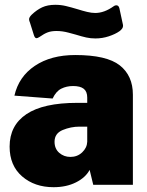

<svg xmlns="http://www.w3.org/2000/svg" viewBox="-20 -769 613 799"><path d="M20 -159Q20 -247 90 -294Q160 -341 302 -341H343V-363Q343 -388 328.5 -399.5Q314 -411 284 -411Q257 -411 235 -400Q213 -389 199 -359L40 -371Q58 -450 125 -495Q192 -540 293 -540Q424 -540 478.5 -497Q533 -454 533 -375V0H368L353 -62Q336 -30 296 -10Q256 10 203 10Q124 10 72 -35Q20 -80 20 -159ZM343 -179V-242H311Q275 -242 241 -228Q207 -214 207 -179Q207 -150 226.5 -133Q246 -116 273 -116Q302 -116 322 -135Q342 -154 343 -179ZM377 -609Q357 -609 339 -613Q321 -617 295 -625Q291 -626 265.5 -633Q240 -640 215 -640Q194 -640 179 -634.5Q164 -629 144 -615Q136 -610 132 -610Q125 -610 121 -623L104 -677Q103 -679 102 -682Q101 -685 101 -689Q101 -697 112 -708Q133 -728 155.5 -738.5Q178 -749 210 -749Q233 -749 254 -744Q275 -739 305 -730Q324 -724 342.5 -719.5Q361 -715 376 -715Q414 -715 453 -743Q458 -747 464 -747Q474 -747 477 -734L491 -669Q492 -666 492 -661Q492 -650 477 -639Q460 -627 433 -618Q406 -609 377 -609Z"/></svg>

Font: Morrison Black
Style: Regular
Weight: 900
Designer: Pablo Impallari, Rodrigo Fuenzalida (Modified by Dan O. Williams)
Version: Version 0.03;June 6, 2019;FontCreator 11.5.0.2425 64-bit; tt